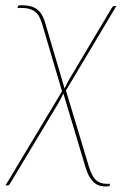

<svg xmlns="http://www.w3.org/2000/svg" viewBox="-44 -512 474 715"><path d="M192 -164Q187.5 -154 182.2 -143.8Q177 -133.5 172 -125.5L-6.5 171.5Q-7.5 173.5 -10 176Q-12.5 178.5 -16.5 178.5H-23.5L187 -172L112.5 -424Q108 -438.5 102.2 -449.5Q96.5 -460.5 87.5 -467.8Q78.5 -475 65.8 -478.8Q53 -482.5 34.5 -482.5H21.5L22.5 -487.5Q22.5 -489.5 24.8 -491Q27 -492.5 36 -492.5Q74 -492.5 93.8 -477.5Q113.5 -462.5 123 -431L196.5 -182.5Q201 -192.5 206.5 -203.2Q212 -214 217.5 -222.5L372.5 -483Q374 -485 376.2 -487.5Q378.5 -490 382.5 -490H389.5L201.5 -175L285.5 103.5Q296.5 142 312 157.2Q327.5 172.5 352.5 172.5H365.5L365 177.5Q365 179.5 362.5 181Q360 182.5 351 182.5Q339.5 182.5 328.5 179.8Q317.5 177 307.8 169Q298 161 289.5 146.8Q281 132.5 274 109.5Z"/></svg>

Font: Lato Hairline
Style: Italic
Weight: 100
Italic angle: -7°
Designer: Lukasz Dziedzic
Foundry: tyPoland Lukasz Dziedzic
Version: Version 2.007; 2014-02-27